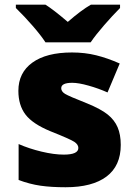

<svg xmlns="http://www.w3.org/2000/svg" viewBox="-20 -786 573 816"><path d="M493.2 -169.9Q493.2 -81.1 432.6 -35.6Q372.1 9.8 258.8 9.8Q197.3 9.8 151.9 3.2Q106.4 -3.4 59.1 -21V-173.8Q103.5 -154.3 156.5 -141.6Q209.5 -128.9 251 -128.9Q313 -128.9 313 -157.2Q313 -171.9 295.7 -183.3Q278.3 -194.8 194.8 -228Q118.7 -259.3 88.4 -299.1Q58.1 -338.9 58.1 -399.9Q58.1 -477.1 117.7 -520Q177.2 -563 286.1 -563Q340.8 -563 388.9 -551Q437 -539.1 488.8 -516.1L437 -393.1Q398.9 -410.2 356.4 -422.1Q314 -434.1 287.1 -434.1Q240.2 -434.1 240.2 -411.1Q240.2 -397 256.6 -387Q272.9 -377 351.1 -346.2Q409.2 -322.3 437.7 -299.3Q466.3 -276.4 479.7 -245.4Q493.2 -214.4 493.2 -169.9ZM490.2 -766.1V-752Q458 -719.7 422.4 -678.7Q386.7 -637.7 365.2 -606H173.3Q154.3 -635.3 119.4 -675.5Q84.5 -715.8 47.4 -752V-766.1H173.3Q207 -745.1 268.1 -692.9Q325.2 -742.7 366.2 -766.1Z"/></svg>

Font: OpenSansExtrabold
Style: Regular
Weight: 800
Foundry: Ascender Corporation
Version: Version 1.10